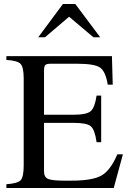

<svg xmlns="http://www.w3.org/2000/svg" viewBox="-20 -944 651 964"><path d="M483 -757H449L327 -860L206 -757H172L296 -924H358ZM597 -169 551 0H12V-19Q69 -23 84 -39.5Q99 -56 99 -114V-550Q99 -606 83.5 -623Q68 -640 12 -643V-662H542L546 -519H521Q510 -586 482 -605Q454 -624 367 -624H236Q214 -624 207.5 -617.5Q201 -611 201 -588V-368H352Q415 -368 435.5 -386Q456 -404 465 -464H488V-230H465Q456 -293 436 -310Q416 -327 352 -327H201V-84Q201 -54 222 -45.5Q243 -37 302 -37H338Q445 -37 490 -63Q535 -89 569 -169Z"/></svg>

Font: STIX Math
Style: Regular
Weight: 400
Designer: MicroPress Inc., with final additions and corrections provided by Coen Hoffman, Elsevier (retired)
Version: Version 1.1.1